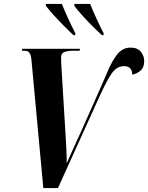

<svg xmlns="http://www.w3.org/2000/svg" viewBox="-20 -964 759 984"><path d="M141 -659Q138 -686 129.5 -695Q121 -704 105 -704H92L94 -714H390L388 -704H356Q331 -704 312 -698Q293 -692 293 -671Q293 -663 293.5 -652.5Q294 -642 294 -635L314 -305Q317 -258 319.5 -211.5Q322 -165 322 -127Q327 -139 338 -163.5Q349 -188 362 -216.5Q375 -245 385.5 -268Q396 -291 400 -300L469 -455Q505 -535 530 -594.5Q555 -654 582 -687Q609 -720 649 -720Q685 -720 702 -698.5Q719 -677 719 -652Q719 -619 701.5 -603Q684 -587 658 -581Q657 -625 616 -625Q579 -625 553.5 -589Q528 -553 491 -472L277 0H202ZM356 -784Q335 -804 307 -832Q279 -860 254 -888Q229 -916 215 -934V-944H297Q310 -911 329 -869.5Q348 -828 366 -794V-784ZM502 -784Q480 -804 452 -832Q424 -860 399 -888Q374 -916 361 -934V-944H442Q455 -911 474 -869.5Q493 -828 511 -794V-784Z"/></svg>

Font: Noto Serif Display ExtraCondensed ExtraBold
Style: Italic
Weight: 800
Width: 2
Italic angle: -12°
Designer: Monotype Design Team
Foundry: Monotype Imaging Inc.
Version: Version 2.009